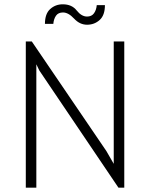

<svg xmlns="http://www.w3.org/2000/svg" viewBox="-20 -873 698 893"><path d="M468 -849Q468 -802 443.5 -780Q419 -758 385 -758Q351 -758 324.5 -786.5Q298 -815 273 -815Q251 -815 240.5 -800Q230 -785 228 -762H189Q189 -809 213.5 -831Q238 -853 272 -853Q314 -853 336.5 -824.5Q359 -796 385 -796Q406 -796 417 -811Q428 -826 430 -849ZM100 0V-680H128L475 -170L509 -111V-680H558V0H531L163 -545L149 -574V0Z"/></svg>

Font: Palanquin Thin
Style: Regular
Weight: 250
Designer: Pria Ravichandran
Version: Version 1.001